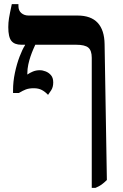

<svg xmlns="http://www.w3.org/2000/svg" viewBox="-20 -667 594 927"><path d="M423 240V-388Q423 -423 406.5 -437Q390 -451 347 -451H83Q50 -451 35 -469.5Q20 -488 20 -536Q20 -558 23.5 -579.5Q27 -601 37 -647H69V-638Q69 -616 83 -604Q97 -592 118 -592H354Q419 -592 451.5 -557Q484 -522 485 -454L496 202Q482 216 470 224.5Q458 233 441 240ZM212 -209Q198 -224 182 -232.5Q166 -241 143 -241Q120 -241 104.5 -235Q89 -229 71 -218H43V-231Q43 -273 52 -315.5Q61 -358 74.5 -393.5Q88 -429 101 -449V-469H154V-459Q148 -446 141 -430Q134 -414 127.5 -395Q121 -376 116.5 -355Q112 -334 112 -313V-307Q123 -315 138.5 -321.5Q154 -328 172 -328Q186 -328 201 -322Q216 -316 226.5 -303.5Q237 -291 237 -269Q237 -246 227 -231Q217 -216 212 -209Z"/></svg>

Font: Noto Serif Hebrew SemiBold
Style: Regular
Weight: 600
Version: Version 2.003